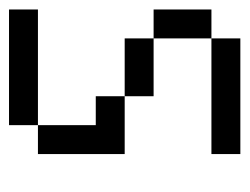

<svg xmlns="http://www.w3.org/2000/svg" viewBox="-82 -458 540 415"><g transform="rotate(90 187.5 -250.0)"><path d="M62.5 -437.5V-500H125V-437.5ZM125 -437.5V-500H187.5V-437.5ZM187.5 -437.5V-500H250V-437.5ZM250 -437.5V-500H312.5V-437.5ZM0 -375V-437.5H62.5V-375ZM0 -312.5V-375H62.5V-312.5ZM62.5 -250V-312.5H125V-250ZM125 -250V-312.5H187.5V-250ZM187.5 0V-62.5H250V0ZM125 0V-62.5H187.5V0ZM62.5 0V-62.5H125V0ZM0 0V-62.5H62.5V0ZM250 -125V-187.5H312.5V-125ZM250 -62.5V-125H312.5V-62.5ZM187.5 -187.5V-250H250V-187.5ZM250 -187.5V-250H312.5V-187.5Z"/></g></svg>

Font: AprilSans
Style: Regular
Weight: 400
Designer: typesprite
Version: Version 1.001;PS 001.001;hotconv 1.0.88;makeotf.lib2.5.64775